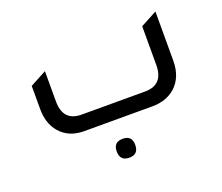

<svg xmlns="http://www.w3.org/2000/svg" viewBox="-107 -591 1093 946"><g transform="rotate(-20 439.0 -117.5)"><path d="M257 0Q176 0 130 -54Q90 -101 90 -177V-298L176 -344V-185Q176 -81 273 -81H605Q702 -81 702 -185V-388L788 -434V-177Q788 -90 735 -42Q688 0 614 0ZM422 199Q373 199 373 149Q373 100 422 100Q470 100 470 149Q470 199 422 199Z"/></g></svg>

Font: TajawalTap Med
Style: Regular
Weight: 500
Designer: Boutros Fonts
Foundry: Created by Boutros International 2017
Version: Version 2.700